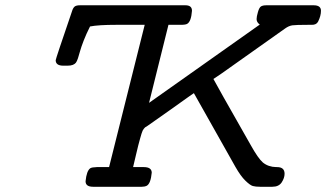

<svg xmlns="http://www.w3.org/2000/svg" viewBox="-20 -714 1247 734"><path d="M192.9 -483.9Q192.9 -488.8 254.9 -669.9Q258.8 -683.1 264.9 -688.5Q271 -693.8 285.2 -693.8H689Q713.9 -693.8 713.9 -672.9Q710.9 -631.8 695.8 -623Q689.9 -619.1 670.9 -619.1H624L549.8 -320.8L973.1 -620.1Q960.9 -628.9 960.9 -641.1Q960.9 -649.9 965.8 -667Q970.7 -685.1 977.8 -689.5Q984.9 -693.8 998 -693.8H1179.2Q1207 -693.8 1207 -672.9Q1207 -652.8 1195.8 -630.9Q1189 -618.7 1171.9 -619.1H1158.2Q1111.3 -619.1 1097.7 -617.2Q1084 -615.2 1069.8 -605L827.1 -433.1L795.9 -412.1Q802.7 -397.9 938 -160.2Q966.8 -108.4 984.9 -92.8Q1005.9 -75.7 1036.1 -75.2H1039.1Q1067.9 -75.2 1067.9 -49.8Q1067.9 -33.7 1056.9 -16.8Q1045.9 0 1021 0H974.1Q957 0 946.5 -2.9Q936 -5.9 918 -23.4Q899.9 -41 879.9 -76.2L721.2 -357.9Q715.3 -354 705.1 -346.9Q694.8 -339.8 680.4 -329.3Q666 -318.8 629.4 -293Q592.8 -267.1 546.9 -234.9Q544.9 -232.9 540.5 -230.5Q536.1 -228 534.7 -227.1Q533.2 -226.1 530 -221.9Q526.9 -217.8 525.4 -214.8Q523.9 -211.9 521 -202.9Q518.1 -193.8 515.6 -184.3Q513.2 -174.8 508.5 -158Q503.9 -141.1 500 -122.6Q496.1 -104 488.8 -75.2H529.8Q559.6 -75.2 560.1 -54.2Q556.2 -12.2 541 -3.9Q533.2 0 522 0H335.9Q307.1 0 307.1 -21Q311 -61 325.2 -70.8Q331.1 -74.7 350.1 -75.2H397L533.2 -619.1H424.8Q356 -619.1 324.2 -612.8Q310.1 -585 300 -559.1Q290 -533.2 286.1 -518.6Q282.2 -503.9 278.1 -491.5Q273.9 -479 270 -474.1Q266.1 -469.2 258.5 -466.1Q251 -462.9 237.8 -462.9H222.2Q192.9 -462.9 192.9 -483.9Z"/></svg>

Font: CMU Concrete
Style: BoldItalic
Weight: 700
Italic angle: -14.04°
Version: Version 0.7.0